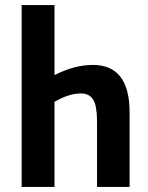

<svg xmlns="http://www.w3.org/2000/svg" viewBox="-20 -734 580 754"><path d="M65 0H194V-334Q250 -367 298 -367Q331 -367 346 -342.5Q361 -318 361 -259V0H489V-292Q489 -479 345 -479Q272 -479 194 -439V-714H65Z"/></svg>

Font: Noto Sans UI Condensed
Style: Bold
Weight: 700
Width: 3
Designer: Monotype Design Team
Foundry: Monotype Imaging Inc.
Version: 1.001